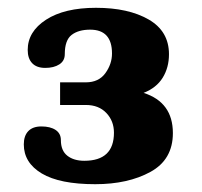

<svg xmlns="http://www.w3.org/2000/svg" viewBox="-20 -726 517 492"><path d="M41 -356Q41 -378 52.5 -390Q64 -402 86 -402Q109 -402 122.5 -393Q136 -384 136 -367Q136 -340 152.5 -327Q169 -314 196 -314Q272 -314 272 -386Q272 -416 252.5 -436.5Q233 -457 200 -457H134V-515H200Q233 -515 250 -538.5Q267 -562 267 -589Q267 -650 211 -650Q181 -650 163.5 -636.5Q146 -623 146 -587Q146 -570 132 -561Q118 -552 96 -552Q74 -552 62.5 -564Q51 -576 51 -598Q51 -645 98 -675.5Q145 -706 226 -706Q309 -706 361 -676Q413 -646 413 -587Q413 -553 397 -527Q381 -501 348 -488Q423 -464 423 -385Q423 -317 365.5 -285.5Q308 -254 224 -254Q133 -254 87 -281.5Q41 -309 41 -356Z"/></svg>

Font: Taviraj Bold
Style: Regular
Weight: 700
Designer: Katatrad Team
Foundry: CadsonDemak
Version: Version 1.030